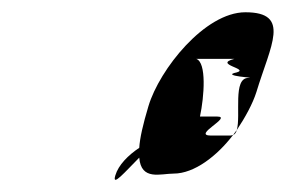

<svg xmlns="http://www.w3.org/2000/svg" viewBox="-20 -670 466 313"><path d="M168 -384C162 -364 184 -390 207 -413C210 -375 242 -387 263 -387C297 -387 334 -416 360 -450C359 -450 357 -449 356 -449H324C292 -449 360 -480 334 -480H306C313 -513 317 -568 300 -574H362C327 -565 387 -558 366 -552C337 -546 402 -543 385 -543C359 -543 373 -482 366 -458C380 -479 392 -501 398 -520C421 -596 455 -650 380 -650C314 -650 240 -557 222 -497C213 -467 208 -445 207 -429C189 -417 173 -401 168 -384ZM360 -450C362 -453 364 -455 366 -458C365 -454 363 -451 360 -450Z"/></svg>

Font: bitstorm
Style: exextobl
Weight: 400
Version: Version 0.2